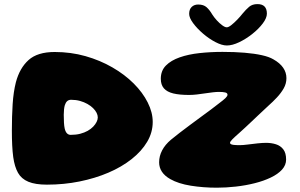

<svg xmlns="http://www.w3.org/2000/svg" viewBox="-20 -862 1428 914"><path d="M203.5 17Q148 17 115 3.2Q82 -10.5 65.8 -39.2Q49.5 -68 43 -114Q39.5 -140 38 -171.5Q36.5 -203 36.5 -240.5Q36.5 -308 40.2 -366.2Q44 -424.5 55.5 -470Q73.5 -538 116 -576.2Q158.5 -614.5 240.5 -614.5Q317 -614.5 386.8 -594.8Q456.5 -575 515 -541.2Q573.5 -507.5 616.5 -464.5Q659.5 -421.5 683.2 -374.2Q707 -327 707 -281.5Q707 -231.5 680.5 -186.8Q654 -142 606.5 -104.5Q559 -67 495.8 -40Q432.5 -13 358.2 2Q284 17 203.5 17ZM316.5 -220Q341.5 -220 361.8 -225.2Q382 -230.5 397.5 -239.2Q413 -248 423.8 -259.2Q434.5 -270.5 440 -281.8Q445.5 -293 445.5 -303Q445.5 -313.5 439.8 -325Q434 -336.5 422.8 -347.5Q411.5 -358.5 396 -367.2Q380.5 -376 361 -381.5Q341.5 -387 318.5 -387Q307 -387 299.8 -380.5Q292.5 -374 288.5 -361Q286 -352.5 284.8 -341Q283.5 -329.5 283.5 -315.5Q283.5 -294.5 284.5 -278Q285.5 -261.5 288 -250Q295 -220 316.5 -220ZM1012 31.5Q947.5 31.5 888.2 22Q829 12.5 790.5 -9.5Q764 -24.5 750.8 -44.5Q737.5 -64.5 737.5 -89.5Q737.5 -119 751.8 -146.2Q766 -173.5 794 -197Q812 -212 835.5 -230Q859 -248 884.8 -267.2Q910.5 -286.5 936.2 -305.2Q962 -324 984.8 -341Q1007.5 -358 1024.5 -371.5Q1044 -386 1053.5 -395.2Q1063 -404.5 1063 -411Q1063 -419 1052.5 -421.8Q1042 -424.5 1022 -424.5Q1010 -424.5 992.8 -422.5Q975.5 -420.5 955.8 -417.5Q936 -414.5 916.5 -412.2Q897 -410 880 -410Q834.5 -410 804.8 -417.2Q775 -424.5 760.2 -441.5Q745.5 -458.5 745.5 -487Q745.5 -525.5 769.8 -550Q794 -574.5 835.5 -589Q877 -603.5 929.5 -609.2Q982 -615 1039 -615Q1097 -615 1144.5 -611Q1192 -607 1226.8 -599.2Q1261.5 -591.5 1281.5 -579.5Q1312.5 -562 1328 -539.5Q1343.5 -517 1343.5 -490Q1343.5 -464 1330.5 -441.2Q1317.5 -418.5 1298 -397.8Q1278.5 -377 1257.5 -358.5Q1247 -348.5 1234 -336.5Q1221 -324.5 1206.8 -311Q1192.5 -297.5 1177.8 -283.5Q1163 -269.5 1148.5 -256Q1134 -242.5 1120 -230Q1096 -209 1085.5 -198.2Q1075 -187.5 1075 -182Q1075 -178.5 1078.8 -176Q1082.5 -173.5 1092.8 -172.2Q1103 -171 1121.5 -171Q1136.5 -171 1159.5 -174Q1182.5 -177 1206 -179.5Q1229.5 -182 1247 -182Q1272 -182 1293.5 -175.2Q1315 -168.5 1328.5 -151.2Q1342 -134 1342 -102.5Q1342 -76 1322.5 -54.5Q1303 -33 1269 -16.8Q1235 -0.5 1192.2 10.2Q1149.5 21 1103 26.2Q1056.5 31.5 1012 31.5ZM1060 -645.5Q1036.5 -645.5 1005.8 -661.5Q975 -677.5 946.5 -702Q918 -726.5 899.2 -752Q880.5 -777.5 880.5 -796Q880.5 -817.5 892.5 -829Q904.5 -840.5 923.5 -840.5Q949 -840.5 963.5 -827.5Q978 -814.5 990.5 -793Q999 -779.5 1012 -765.2Q1025 -751 1038 -741.5Q1051 -732 1059.5 -732Q1068 -732 1081.5 -742.8Q1095 -753.5 1109.5 -768.5Q1124 -783.5 1134.5 -797Q1151 -817 1166.2 -829.8Q1181.5 -842.5 1205.5 -842.5Q1250.5 -842.5 1250.5 -797Q1250.5 -776.5 1231 -750.5Q1211.5 -724.5 1181.2 -700.5Q1151 -676.5 1118.5 -661Q1086 -645.5 1060 -645.5Z"/></svg>

Font: Gluten ExtraBold
Style: Regular
Weight: 800
Designer: Tyler Finck
Foundry: Etcetera Type Company
Version: Version 1.300